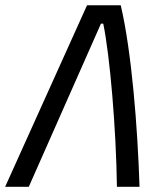

<svg xmlns="http://www.w3.org/2000/svg" viewBox="-29 -714 635 734"><path d="M-9.3 0H81.1L356.9 -623.5H365.7C391.1 -502 415 -222.2 418 0H504.4C497.1 -229.5 474.1 -517.1 432.6 -693.8H303.7Z"/></svg>

Font: Cascadia Code SemiLight
Style: Italic
Weight: 350
Italic angle: -10°
Monospace: yes
Designer: Aaron Bell
Foundry: Saja Typeworks
Version: Version 2404.023